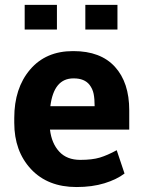

<svg xmlns="http://www.w3.org/2000/svg" viewBox="-20 -744 569 774"><path d="M453.5 -625H324V-724.5H453.5ZM209.5 -625H79.5V-724.5H209.5ZM288.5 10Q172.5 10 105 -62.2Q37.5 -134.5 37.5 -249V-268.5Q37.5 -388.5 101 -463.2Q164.5 -538 274 -538H276Q385.5 -538 443.2 -474.8Q501 -411.5 501 -299.5V-221.5H181.5Q188 -166 218.8 -132.8Q249.5 -99.5 303.5 -99.5Q352 -99.5 382.5 -108.8Q413 -118 450.5 -138.5L482 -44.5Q450.5 -20.5 401 -5.2Q351.5 10 288.5 10ZM361.5 -316Q361.5 -345.5 357.5 -365.5Q353.5 -385.5 341 -402Q320.5 -428 277.5 -428Q277 -428 276 -428Q197 -428 183 -316Z"/></svg>

Font: Roberto Sans
Style: Bold
Weight: 700
Designer: Google (font) & Cristiano Sobral (main changes)
Version: Version 1.000;October 12, 2021;FontCreator 14.0.0.2814 64-bi